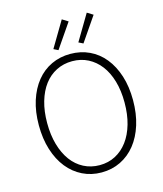

<svg xmlns="http://www.w3.org/2000/svg" viewBox="-127 -963 907 1069"><g transform="rotate(-15 326.0 -428.5)"><path d="M326 12Q267 12 217 -12.5Q167 -37 131 -82Q95 -127 75 -190.5Q55 -254 55 -332Q55 -410 75 -472.5Q95 -535 131 -579.5Q167 -624 217 -647.5Q267 -671 326 -671Q386 -671 436 -647.5Q486 -624 522 -579.5Q558 -535 578 -472.5Q598 -410 598 -332Q598 -254 578 -190.5Q558 -127 522 -82Q486 -37 436 -12.5Q386 12 326 12ZM326 -30Q376 -30 417 -51.5Q458 -73 487.5 -112.5Q517 -152 533 -207.5Q549 -263 549 -332Q549 -400 533 -455Q517 -510 487.5 -548.5Q458 -587 417 -608Q376 -629 326 -629Q276 -629 234.5 -608Q193 -587 164 -548.5Q135 -510 119 -455Q103 -400 103 -332Q103 -263 119 -207.5Q135 -152 164 -112.5Q193 -73 234.5 -51.5Q276 -30 326 -30ZM243 -721 331 -869 365 -848 269 -708ZM387 -721 475 -869 509 -848 413 -708Z"/></g></svg>

Font: CV Source Sans Light
Style: Regular
Weight: 300
Designer: Paul D. Hunt
Foundry: Adobe Systems Incorporated
Version: Version 3.001